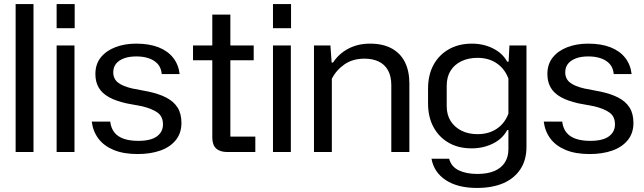

<svg xmlns="http://www.w3.org/2000/svg" viewBox="-20 -749 3173 946"><path d="M57 0V-729H145V0Z M259 0V-525H347V0ZM259 -610V-729H348V-610Z M658 10Q589 10 540.5 -10Q492 -30 465 -66Q438 -102 432 -150H523Q527 -117 544 -96Q561 -75 590.5 -65Q620 -55 661 -55Q723 -55 753 -77Q783 -99 783 -136Q783 -175 756.5 -194Q730 -213 682 -225L602 -240Q549 -252 515.5 -271Q482 -290 466 -318Q450 -346 450 -384Q450 -433 476.5 -466Q503 -499 548.5 -516.5Q594 -534 651 -534Q715 -534 761 -516Q807 -498 833.5 -464Q860 -430 865 -384H777Q774 -415 757.5 -433.5Q741 -452 714 -461.5Q687 -471 652 -471Q615 -471 589.5 -461Q564 -451 551 -434Q538 -417 538 -393Q538 -361 561 -342.5Q584 -324 632 -313L710 -298Q763 -287 799.5 -268Q836 -249 855 -219Q874 -189 874 -143Q874 -93 846 -58.5Q818 -24 769.5 -7Q721 10 658 10Z M1100 0Q1064 0 1045 -17.5Q1026 -35 1026 -71V-677H1115V-76H1238V0ZM931 -452V-525H1230V-452Z M1325 0V-525H1413V0ZM1325 -610V-729H1414V-610Z M1527 0V-525H1608L1614 -441H1621Q1649 -484 1696 -509Q1743 -534 1803 -534Q1867 -534 1910.5 -510Q1954 -486 1975.5 -442Q1997 -398 1997 -338V0H1908V-329Q1908 -374 1891.5 -403Q1875 -432 1845.5 -446Q1816 -460 1776 -460Q1718 -460 1677.5 -432Q1637 -404 1615 -361V0Z M2330 177Q2235 177 2176.5 138.5Q2118 100 2106 33H2193Q2203 72 2240 90Q2277 108 2332 108Q2382 108 2416 93.5Q2450 79 2467.5 51.5Q2485 24 2485 -14V-108H2479Q2456 -65 2408.5 -41.5Q2361 -18 2304 -18Q2238 -18 2190 -46Q2142 -74 2115.5 -123.5Q2089 -173 2089 -240V-312Q2089 -379 2115.5 -428.5Q2142 -478 2191 -506Q2240 -534 2305 -534Q2363 -534 2410 -510Q2457 -486 2479 -445H2486L2490 -525H2574V-26Q2574 40 2543.5 85.5Q2513 131 2459 154Q2405 177 2330 177ZM2333 -88Q2388 -88 2427.5 -114.5Q2467 -141 2485 -189V-362Q2467 -410 2427.5 -437Q2388 -464 2333 -464Q2288 -464 2253.5 -447.5Q2219 -431 2200 -400.5Q2181 -370 2181 -326V-226Q2181 -183 2200.5 -152.5Q2220 -122 2254 -105Q2288 -88 2333 -88Z M2885 10Q2816 10 2767.5 -10Q2719 -30 2692 -66Q2665 -102 2659 -150H2750Q2754 -117 2771 -96Q2788 -75 2817.5 -65Q2847 -55 2888 -55Q2950 -55 2980 -77Q3010 -99 3010 -136Q3010 -175 2983.5 -194Q2957 -213 2909 -225L2829 -240Q2776 -252 2742.5 -271Q2709 -290 2693 -318Q2677 -346 2677 -384Q2677 -433 2703.5 -466Q2730 -499 2775.5 -516.5Q2821 -534 2878 -534Q2942 -534 2988 -516Q3034 -498 3060.5 -464Q3087 -430 3092 -384H3004Q3001 -415 2984.5 -433.5Q2968 -452 2941 -461.5Q2914 -471 2879 -471Q2842 -471 2816.5 -461Q2791 -451 2778 -434Q2765 -417 2765 -393Q2765 -361 2788 -342.5Q2811 -324 2859 -313L2937 -298Q2990 -287 3026.5 -268Q3063 -249 3082 -219Q3101 -189 3101 -143Q3101 -93 3073 -58.5Q3045 -24 2996.5 -7Q2948 10 2885 10Z"/></svg>

Font: Hubot Sans
Style: Regular
Weight: 400
Designer: Deni Anggara
Foundry: GitHub, Inc., Subsidiary of Microsoft Corporation
Version: Version 2.000